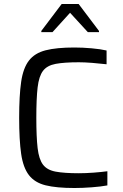

<svg xmlns="http://www.w3.org/2000/svg" viewBox="-20 -934 615 962"><path d="M353 8Q263 8 208.5 -5.5Q154 -19 125 -56.5Q96 -94 86 -163Q76 -232 76 -344Q76 -455 86 -524Q96 -593 125 -630.5Q154 -668 208.5 -682Q263 -696 353 -696Q394 -696 439 -692Q484 -688 514 -681V-612Q480 -616 441.5 -619Q403 -622 375 -622Q302 -622 259 -614Q216 -606 195.5 -579Q175 -552 168.5 -496Q162 -440 162 -344Q162 -248 168.5 -192Q175 -136 195.5 -109Q216 -82 259 -74Q302 -66 375 -66Q409 -66 449 -69Q489 -72 518 -76V-5Q486 1 439.5 4.5Q393 8 353 8ZM187 -773V-779L289 -914H374L476 -779V-773H420L331 -870L243 -773Z"/></svg>

Font: Saira
Style: Regular
Weight: 400
Designer: Hector Gatti with collaboration of the Omnibus-Type team
Foundry: Omnibus-Type
Version: Version 1.100; ttfautohint (v1.8.3)